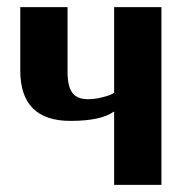

<svg xmlns="http://www.w3.org/2000/svg" viewBox="-20 -520 535 540"><path d="M301 0V-206H300Q264 -180 178 -180Q37 -180 37 -322V-500H170V-318Q170 -277 183.5 -259Q197 -241 227 -241Q246 -241 264.5 -245.5Q283 -250 292 -254L301 -259V-500H434V0Z"/></svg>

Font: Arsenal
Style: Bold
Weight: 700
Designer: Andrij Shevchenko
Foundry: Stairsfor
Version: Version 2.001;PS 002.001;hotconv 1.0.88;makeotf.lib2.5.64775